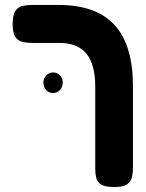

<svg xmlns="http://www.w3.org/2000/svg" viewBox="-20 -605 589 774"><path d="M441 149Q404 149 388 139Q372 129 368 112.5Q364 96 364 78V-255Q364 -345 328.5 -388.5Q293 -432 219 -432H108Q89 -432 71 -436Q53 -440 42 -456Q31 -472 31 -508Q31 -545 42 -561Q53 -577 70.5 -581Q88 -585 107 -585H216Q368 -585 442 -504Q516 -423 516 -257V72Q516 91 512 109Q508 127 492.5 138Q477 149 441 149ZM194 -230Q177 -230 166 -242Q155 -254 155 -273Q155 -289 166.5 -301Q178 -313 194 -313Q210 -313 221.5 -301Q233 -289 233 -273Q233 -254 221.5 -242Q210 -230 194 -230Z"/></svg>

Font: Fredoka SemiBold
Style: Regular
Weight: 600
Designer: Ben Nathan
Foundry: Milena B. Brandão, Ben Nathan
Version: Version 2.001